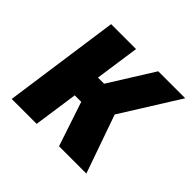

<svg xmlns="http://www.w3.org/2000/svg" viewBox="-130 -653 795 795"><g transform="rotate(45 267.5 -255.0)"><path d="M29 0 101 -510H247L219 -315H255L377 -510H535L376 -256L466 0H306L241 -195H203L175 0Z"/></g></svg>

Font: Finlandica
Style: Bold Italic
Weight: 700
Italic angle: -8°
Designer: Niklas Ekholm, Juho Hiilivirta, Jaakko Suomalainen
Foundry: Helsinki Type Studio
Version: Version 1.064; ttfautohint (v1.8.4.7-5d5b)